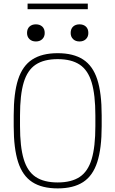

<svg xmlns="http://www.w3.org/2000/svg" viewBox="-20 -1035 640 1065"><path d="M300 10Q213 10 159 -25Q105 -60 80.5 -136Q56 -212 56 -335V-395Q56 -519 80.5 -594.5Q105 -670 159 -705Q213 -740 300 -740Q387 -740 441 -705Q495 -670 519.5 -594.5Q544 -519 544 -395V-335Q544 -212 519.5 -136Q495 -60 441 -25Q387 10 300 10ZM300 -23Q376 -23 422 -53.5Q468 -84 488.5 -152.5Q509 -221 509 -336V-394Q509 -509 488.5 -577.5Q468 -646 422 -676.5Q376 -707 300 -707Q224 -707 178 -676.5Q132 -646 111.5 -577.5Q91 -509 91 -394V-336Q91 -221 111.5 -152.5Q132 -84 178 -53.5Q224 -23 300 -23ZM179 -805Q157 -805 143.5 -818Q130 -831 130 -852Q130 -875 143.5 -887.5Q157 -900 179 -900Q201 -900 214.5 -887.5Q228 -875 228 -852Q228 -831 214.5 -818Q201 -805 179 -805ZM421 -805Q399 -805 385.5 -818Q372 -831 372 -852Q372 -875 385.5 -887.5Q399 -900 421 -900Q443 -900 456.5 -887.5Q470 -875 470 -852Q470 -831 456.5 -818Q443 -805 421 -805ZM133 -984V-1015H467V-984Z"/></svg>

Font: M PLUS Code Latin Expanded ExtraLight
Style: Regular
Weight: 250
Width: 7
Designer: Coji Morishita
Foundry: UNDERFOREST DESIGN
Version: Version 1.002; ttfautohint (v1.8.3)